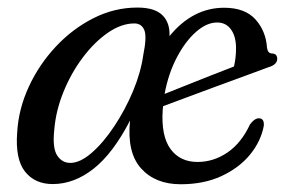

<svg xmlns="http://www.w3.org/2000/svg" viewBox="-20 -478 761 508"><path d="M678 -145.5Q670.5 -104.5 641.8 -69.2Q613 -34 566.2 -12.2Q519.5 9.5 458 9.5Q391 9.5 353.2 -32.5Q315.5 -74.5 324 -159Q279 -72 227.5 -31.5Q176 9 119.5 9Q72 9 46 -24.2Q20 -57.5 25.5 -128Q29 -189.5 56.2 -248.5Q83.5 -307.5 127.8 -354.8Q172 -402 227.5 -430Q283 -458 343.5 -458Q389 -458 409.5 -438Q430 -418 428.5 -382.5Q490 -457.5 573 -457.5Q628 -457.5 655.8 -426.8Q683.5 -396 686.5 -351.5Q688.5 -336.5 700 -336.5Q713 -336 713.5 -323Q714 -307 690 -300Q667 -291.5 629.8 -277.8Q592.5 -264 550.8 -248.8Q509 -233.5 471.8 -219.5Q434.5 -205.5 411.5 -197Q411 -192 410.5 -187Q406 -118.5 431 -84Q456 -49.5 502.5 -49.5Q545 -49.5 581.8 -74.5Q618.5 -99.5 641.5 -149Q654.5 -166 666 -165Q679.5 -164 678 -145.5ZM554.5 -418.5Q527 -418.5 498.8 -393.8Q470.5 -369 448 -326.2Q425.5 -283.5 415.5 -229.5Q439 -239 471.8 -252Q504.5 -265 538.5 -278.5Q572.5 -292 599 -302Q604.5 -324.5 604.5 -350.5Q604.5 -381.5 591.2 -400Q578 -418.5 554.5 -418.5ZM123.5 -133.5Q118.5 -86.5 131.2 -66.8Q144 -47 166 -47Q192 -47 222.8 -73.8Q253.5 -100.5 282.2 -143.8Q311 -187 331.8 -236.5Q352.5 -286 359 -332Q369 -381 361.8 -398.5Q354.5 -416 335.5 -416Q301 -416 265.2 -391.2Q229.5 -366.5 198.8 -325.5Q168 -284.5 147.8 -234.5Q127.5 -184.5 123.5 -133.5Z"/></svg>

Font: Fraunces 72pt S050
Style: Italic
Weight: 400
Italic angle: -16°
Version: Version 1.000; ttfautohint (v1.8.3)